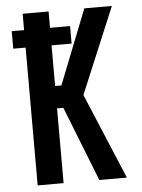

<svg xmlns="http://www.w3.org/2000/svg" viewBox="-53 -777 605 819"><g transform="rotate(-5 250.0 -367.5)"><path d="M339 0 213 -320H186V0H75V-590H22V-665H75V-735H186V-665H272V-590H186V-416H213L339 -735H457L303 -367L457 0Z"/></g></svg>

Font: Iosevka Term Curly
Style: Bold
Weight: 700
Designer: Belleve Invis
Foundry: Belleve Invis
Version: Version 32.3.0